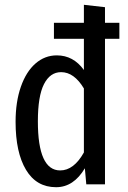

<svg xmlns="http://www.w3.org/2000/svg" viewBox="-20 -769 535 801"><path d="M478 -674V-607H418V0H340L334 -67Q287 12 214 12Q132 12 88.5 -60.5Q45 -133 45 -261Q45 -344 67 -407Q89 -470 128 -504Q167 -538 217 -538Q286 -538 330 -477V-607H205V-674H330V-749L418 -739V-674ZM330 -133V-400Q289 -468 235 -468Q189 -468 163.5 -418Q138 -368 138 -263Q138 -58 231 -58Q288 -58 330 -133Z"/></svg>

Font: Fira Sans Compressed
Style: Regular
Weight: 400
Width: 1
Designer: bBox Type GmbH & Carrois Corporate GbR & Edenspiekermann AG
Foundry: bBox Type GmbH & Carrois Corporate GbR & Edenspiekermann AG
Version: Version 4.301